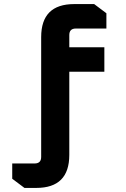

<svg xmlns="http://www.w3.org/2000/svg" viewBox="-20 -760 618 942"><path d="M40 42H150Q182 42 182 10V-578Q182 -740 344 -740H442L502 -695V-620H352Q320 -620 320 -588V-528H492V-408H320V0Q320 162 158 162H100L40 117Z"/></svg>

Font: Oxanium ExtraLight
Style: Bold
Weight: 700
Version: Version 2.000